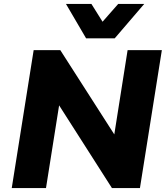

<svg xmlns="http://www.w3.org/2000/svg" viewBox="-20 -961 855 981"><path d="M40 0 152 -705H288L568 -268H563L632 -705H807L695 0H552L278 -429H283L215 0ZM420 -765 317 -941H447L504 -850L584 -941H717L566 -765Z"/></svg>

Font: Nunito Sans 8pt Black
Style: Italic
Weight: 900
Italic angle: -9°
Version: Version 3.101;gftools[0.9.27]